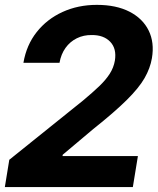

<svg xmlns="http://www.w3.org/2000/svg" viewBox="-22 -757 640 777"><path d="M-2.4 0 15.6 -110.4 314.5 -350.6Q352.5 -382.3 379.4 -408Q406.2 -433.6 422.1 -458.5Q438 -483.4 442.9 -511.7Q450.7 -560.1 424.1 -587.9Q397.5 -615.7 349.1 -615.2Q316.4 -615.7 288.8 -602.1Q261.2 -588.4 243.2 -563.2Q225.1 -538.1 218.8 -502.9H72.8Q85 -574.7 126.5 -627.2Q168 -679.7 231 -708.5Q293.9 -737.3 370.1 -737.3Q448.2 -737.3 502 -709.7Q555.7 -682.1 579.6 -633.5Q603.5 -585 592.8 -521.5Q585.9 -481 563 -440.9Q540 -400.9 490.7 -352.1Q441.4 -303.2 355.5 -234.9L231.9 -130.9L231 -125.5H536.1L515.6 0Z"/></svg>

Font: Inter Tight
Style: Bold Italic
Weight: 700
Italic angle: -9.39999°
Designer: Rasmus Andersson
Foundry: rsms
Version: Version 3.004